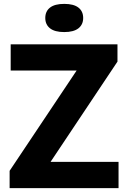

<svg xmlns="http://www.w3.org/2000/svg" viewBox="-20 -968 660 988"><path d="M29.5 0V-89L395 -636L397 -605H35V-740H584.5V-651L219.5 -104L217 -135H590V0ZM310.5 -803Q262 -803 237.5 -822.2Q213 -841.5 213 -875.5Q213 -910 237.5 -929Q262 -948 310.5 -948Q359 -948 383.5 -929Q408 -910 408 -875.5Q408 -841.5 383.5 -822.2Q359 -803 310.5 -803Z"/></svg>

Font: Encode Sans SC Condensed Thin
Style: Bold
Weight: 700
Version: Version 3.002